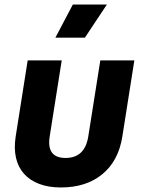

<svg xmlns="http://www.w3.org/2000/svg" viewBox="-20 -816 640 846"><path d="M49 -214 102 -550H252L199 -215Q184 -120 269 -120Q354 -120 369 -215L422 -550H572L519 -214Q502 -107 431 -48.5Q360 10 248 10Q194 10 153 -5.5Q112 -21 86 -50Q60 -79 50.5 -120.5Q41 -162 49 -214ZM451 -796H301L224 -650H354Z"/></svg>

Font: JetBrains Mono ExtraBold
Style: Italic
Weight: 800
Designer: Philipp Nurullin, Konstantin Bulenkov
Foundry: JetBrains
Version: Version 1.000; ttfautohint (v1.8.3)